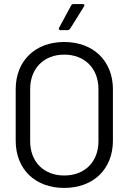

<svg xmlns="http://www.w3.org/2000/svg" viewBox="-20 -914 661 942"><path d="M277 -766H312C317 -766 321 -769 324 -773L392 -882C396 -889 394 -894 386 -894H341C336 -894 331 -892 329 -887L270 -778C266 -771 270 -766 277 -766ZM295 8C438 8 534 -84 534 -224V-476C534 -615 438 -708 295 -708C152 -708 57 -615 57 -476V-224C57 -84 152 8 295 8ZM295 -53C195 -53 128 -120 128 -221V-477C128 -578 195 -646 295 -646C396 -646 463 -578 463 -477V-221C463 -120 396 -53 295 -53Z"/></svg>

Font: Elastic
Style: elastic
Weight: 400
Designer: Jeremy Tribby
Foundry: Tribby Type
Version: Version 1.422;hotconv 1.0.109;makeotfexe 2.5.65596